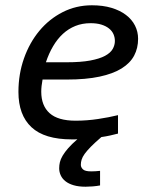

<svg xmlns="http://www.w3.org/2000/svg" viewBox="-20 -519 590 727"><path d="M358.9 183.1Q346.7 185.5 331.3 186.8Q315.9 188 304.2 188Q277.8 188 258.8 182.4Q239.7 176.8 227.8 167.2Q215.8 157.7 210 145Q204.1 132.3 204.1 118.2Q204.1 106.4 206.8 95Q209.5 83.5 217.3 70.3Q225.1 57.1 238.3 42Q251.5 26.9 272.9 8.3Q267.6 8.8 262.5 8.8Q257.3 8.8 252 8.8Q148.4 8.8 99.1 -37.4Q49.8 -83.5 49.8 -170.9Q49.8 -238.3 70.8 -297.9Q91.8 -357.4 128.9 -402.1Q166 -446.8 217 -472.9Q268.1 -499 328.1 -499Q369.6 -499 402.1 -489.3Q434.6 -479.5 457 -462.4Q479.5 -445.3 491.2 -422.1Q502.9 -398.9 502.9 -372.1Q502.9 -336.9 488 -308.6Q473.1 -280.3 440.7 -260Q408.2 -239.7 356.9 -228.8Q305.7 -217.8 232.9 -217.8H141.1Q138.7 -205.1 137.5 -193.8Q136.2 -182.6 136.2 -171.9Q136.2 -118.7 168 -90.3Q199.7 -62 266.1 -62Q309.1 -62 351.3 -68.4Q393.6 -74.7 426.8 -83V-13.2Q412.6 -9.3 396.7 -5.9Q380.9 -2.4 363.8 0Q339.4 21 324.2 36.4Q309.1 51.8 300.5 63.7Q292 75.7 289.1 85.4Q286.1 95.2 286.1 105Q286.1 114.7 294.2 122.3Q302.2 129.9 325.2 129.9Q332 129.9 341.3 129.4Q350.6 128.9 358.9 127.9ZM231.9 -283.2Q286.1 -283.2 321.5 -289.8Q356.9 -296.4 377.7 -307.6Q398.4 -318.8 406.7 -333.5Q415 -348.1 415 -363.8Q415 -377.4 409.7 -389.6Q404.3 -401.9 392.8 -411.1Q381.3 -420.4 364 -425.8Q346.7 -431.2 323.2 -431.2Q291.5 -431.2 265.4 -420.7Q239.3 -410.2 218.3 -390.9Q197.3 -371.6 181.2 -344.2Q165 -316.9 153.8 -283.2Z"/></svg>

Font: Code New Roman
Style: Italic
Weight: 400
Italic angle: -11°
Monospace: yes
Designer: Sam Radian
Foundry: Code New Roman
Version: Version 1.508 October 19, 2014